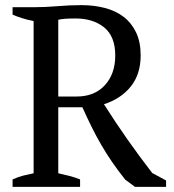

<svg xmlns="http://www.w3.org/2000/svg" viewBox="-20 -728 677 748"><path d="M207 -53Q230 -48 251 -42.5Q272 -37 292 -29V0H29V-29Q51 -39 71 -44Q91 -49 111 -53V-646Q85 -651 65 -657.5Q45 -664 29 -671V-700H117Q157 -700 204.5 -704Q252 -708 297 -708Q346 -708 388.5 -697Q431 -686 462 -662Q493 -638 510.5 -601Q528 -564 528 -512Q528 -439 489.5 -391Q451 -343 385 -322Q428 -254 475 -187Q522 -120 573 -54L627 -25V0H506L468 -28Q440 -63 417 -96.5Q394 -130 374 -164.5Q354 -199 336.5 -234.5Q319 -270 301 -310H207ZM275 -656Q251 -656 235.5 -655Q220 -654 207 -651V-352H279Q348 -352 388.5 -396Q429 -440 429 -512Q429 -586 386 -621Q343 -656 275 -656Z"/></svg>

Font: PT Serif
Style: Regular
Weight: 400
Designer: A.Korolkova, O.Umpeleva, V.Yefimov
Foundry: ParaType Ltd
Version: Version 1.000W OFL; ttfautohint (v1.6)